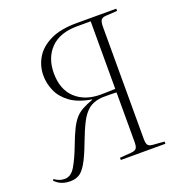

<svg xmlns="http://www.w3.org/2000/svg" viewBox="-137 -845 922 975"><g transform="rotate(-20 324.0 -358.0)"><path d="M80 14Q26 14 -4 -20L2 -26Q12 -18 26 -12.5Q40 -7 57 -7Q91 -7 114.5 -47.5Q138 -88 161 -149Q180 -199 195.5 -230.5Q211 -262 228 -281Q245 -300 268 -312.5Q291 -325 324 -337V-339Q252 -351 210.5 -381.5Q169 -412 151 -453Q133 -494 133 -536Q133 -589 159.5 -633Q186 -677 241 -703.5Q296 -730 381 -730H597V-718L535 -714Q516 -713 509 -703Q502 -693 502 -666V-63Q502 -38 508 -28.5Q514 -19 533 -17L597 -12V0H356V-12L420 -17Q440 -19 446.5 -28.5Q453 -38 453 -62V-330Q444 -331 425 -331Q406 -331 389 -331Q372 -331 367 -330Q328 -326 302 -305.5Q276 -285 256 -246Q236 -207 213 -146Q187 -77 166.5 -42.5Q146 -8 125.5 3Q105 14 80 14ZM373 -347Q384 -347 403 -347.5Q422 -348 453 -349V-714H380Q286 -714 236.5 -663.5Q187 -613 187 -530Q187 -442 238 -394.5Q289 -347 373 -347Z"/></g></svg>

Font: Literata 72pt ExtraLight
Style: Regular
Weight: 200
Designer: Latin by Veronika Burian and Jose Scaglione. Greek by Irene Vlachou. Cyrillic by Vera Evstafieva.
Foundry: TypeTogether
Version: Version 3.002